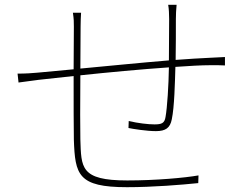

<svg xmlns="http://www.w3.org/2000/svg" viewBox="-20 -778 1040 798"><path d="M53 -472 57 -435C85 -439 109 -442 139 -446L286 -462C286 -356 286 -240 287 -197C292 -52 304 0 508 0C615 0 737 -10 804 -17L805 -49C749 -39 628 -28 509 -28C313 -28 318 -82 314 -199C313 -233 313 -350 314 -465C427 -477 566 -490 682 -498C681 -426 675 -330 668 -292C664 -266 652 -261 622 -261C596 -261 553 -266 515 -275L514 -246C533 -242 590 -233 628 -233C668 -233 687 -246 694 -282C705 -334 707 -435 709 -500C766 -504 817 -507 855 -507C879 -507 902 -507 915 -506V-541C898 -540 880 -539 855 -538C812 -536 762 -533 710 -529C711 -580 711 -650 711 -699C711 -716 712 -740 714 -758H679C682 -742 683 -718 683 -699L682 -527C560 -517 423 -503 314 -493L315 -667C315 -686 316 -712 317 -725H283C287 -699 287 -686 287 -667L286 -490L136 -476C115 -474 87 -472 53 -472Z"/></svg>

Font: Harano Aji Gothic TW ExtraLight
Style: Regular
Weight: 250
Foundry: Masamichi Hosoda
Version: HaranoAjiGothicTW-ExtraLight version 20230610;ttx 4.39.4